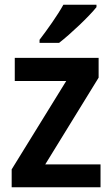

<svg xmlns="http://www.w3.org/2000/svg" viewBox="-20 -786 471 806"><path d="M385 -756V-766H246C221 -721 179 -662 146 -619V-606H228C276 -643 355 -718 385 -756ZM402 0V-96H170L394 -460V-543H42V-446H258L29 -75V0Z"/></svg>

Font: Noto Sans Lao Looped SemiCondensed SemiBold
Style: Regular
Weight: 600
Width: 4
Designer: Mark Frömberg, Ben Mitchell
Foundry: The Fontpad Ltd
Version: Version 1.002